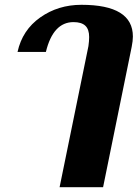

<svg xmlns="http://www.w3.org/2000/svg" viewBox="-20 -583 580 799"><path d="M348 -391Q351 -412 351 -429Q351 -461 335 -476Q319 -491 286 -491Q201 -491 171 -367H53Q73 -458 147.5 -510.5Q222 -563 319 -563Q533 -563 533 -431Q533 -413 528 -388L409 196H228Z"/></svg>

Font: Taviraj ExtraBold
Style: Italic
Weight: 800
Italic angle: -12°
Designer: Katatrad Team
Foundry: CadsonDemak
Version: Version 1.001